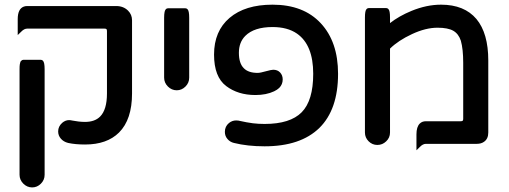

<svg xmlns="http://www.w3.org/2000/svg" viewBox="-20 -612 2199 830"><path d="M64.5 143.6V-312.5Q64.5 -327.6 65.7 -334.2Q66.9 -340.8 68.1 -344Q69.3 -347.2 71.8 -349.1Q75.7 -353.5 81.1 -353.5H156.2Q161.6 -353.5 165.5 -349.6Q169.4 -345.7 171.1 -336.7Q172.9 -327.6 172.9 -312.5V143.6Q172.9 166 156.7 182.1Q140.6 198.2 118.9 198.2Q97.2 198.2 80.8 181.9Q64.5 165.5 64.5 143.6ZM231.4 -43.9Q231.4 -65.4 249 -81.1Q262.7 -92.8 278.8 -92.8Q283.7 -92.8 294.2 -90.6Q304.7 -88.4 319.3 -86.7Q334 -85 347.7 -85Q389.6 -85 412.6 -107.9Q442.4 -137.7 442.4 -208V-477.5Q442.4 -483.9 440.2 -486.1Q438 -488.3 431.6 -488.3H97.7Q84.5 -488.3 71.8 -475.1L56.6 -460.4V-529.3Q56.6 -573.7 83 -583.5Q89.8 -585.9 97.7 -585.9H482.4Q513.7 -585.9 533.7 -565.9Q550.8 -548.8 550.8 -524.4V-208Q550.8 -95.2 494.6 -39.1Q442.4 12.7 347.7 12.7Q305.7 12.7 274.4 5.9Q254.9 1 243.2 -12.5Q231.4 -25.9 231.4 -43.9Z M689.5 -276.4V-535.2Q689.5 -550.3 691.4 -559.6Q693.8 -571.8 701.2 -575.2Q703.6 -576.2 706.1 -576.2H781.2Q786.6 -576.2 790.5 -572.3Q794.4 -568.4 796.1 -559.3Q797.9 -550.3 797.9 -535.2V-276.4Q797.9 -253.9 781.7 -237.8Q765.6 -221.7 743.9 -221.7Q722.2 -221.7 705.8 -238Q689.5 -254.4 689.5 -276.4Z M952.1 -42Q952.1 -65.4 969.7 -80.1Q983.4 -91.3 1000.5 -91.3Q1005.4 -91.3 1009.8 -90.8Q1049.3 -82 1073.2 -79.1Q1097.2 -76.2 1124 -76.2Q1234.4 -76.2 1284.2 -126.7Q1334 -177.2 1334 -293Q1334 -418 1263.7 -466.8Q1222.7 -495.1 1158.2 -495.1Q1078.6 -495.1 1040.5 -457Q1012.7 -429.2 1012.7 -383.8Q1012.7 -337.9 1034.2 -316.9Q1053.7 -296.9 1093.8 -296.9Q1105 -296.9 1130.4 -304.2Q1153.3 -310.5 1161.1 -310.5Q1179.7 -310.5 1190.9 -298.6Q1202.1 -286.6 1202.1 -268.6Q1202.1 -247.1 1187 -231.9Q1178.2 -223.6 1165 -217.3Q1130.9 -201.2 1084 -201.2Q1008.8 -201.2 957.5 -240.2Q905.3 -279.8 905.3 -376Q905.3 -477.5 972.4 -534.7Q1039.6 -591.8 1158.2 -591.8Q1292 -591.8 1366.7 -511.5Q1441.4 -431.2 1441.4 -293Q1441.4 -138.7 1360.8 -59.1Q1279.3 20.5 1124 20.5Q1049.8 20.5 991.2 5.9Q974.6 2 963.4 -11Q952.1 -23.9 952.1 -42Z M1557.6 -39.1V-536.1Q1557.6 -551.3 1559.3 -560.3Q1561 -569.3 1564.9 -573.2Q1568.8 -577.1 1574.2 -577.1H1649.4Q1654.8 -577.1 1658.7 -573.2Q1662.6 -569.3 1664.3 -560.3Q1666 -551.3 1666 -536.1V-512.2Q1704.6 -542.5 1758.8 -564.9Q1824.2 -591.8 1886.7 -591.8Q1987.3 -591.8 2039.6 -529.8Q2090.8 -468.3 2090.8 -350.6V-39.1Q2090.8 -11.7 2072.3 1Q2060.1 9.8 2041 9.8H1821.3Q1808.1 9.8 1795.4 22.9L1780.3 37.6V-31.2Q1780.3 -63.5 1794.4 -77.6Q1804.7 -87.9 1821.3 -87.9H1971.7Q1978 -87.9 1980.2 -90.1Q1982.4 -92.3 1982.4 -98.6V-340.8Q1982.4 -399.9 1972.2 -436Q1962.4 -465.8 1939.5 -479Q1916.5 -492.2 1871.1 -492.2Q1820.3 -492.2 1761 -464.6Q1701.7 -437 1666 -401.9V-39.1Q1666 -16.6 1649.4 -1Q1633.3 14.6 1611.3 14.6Q1589.4 14.6 1573.5 -1.2Q1557.6 -17.1 1557.6 -39.1Z"/></svg>

Font: YuPearl-SemiBold
Style: SemiBold
Weight: 600
Designer: Max Yao
Foundry: Max-Everyday
Version: Version 1.011; ttfautohint (v1.8.3)